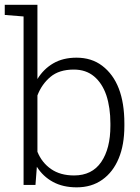

<svg xmlns="http://www.w3.org/2000/svg" viewBox="-26 -782 590 812"><path d="M298.3 10.3Q240.2 10.3 198 -12.7Q155.8 -35.6 129.9 -76.7L124 0H73.7V-712.4L-5.9 -718.8V-761.7H132.3V-447.8Q158.2 -490.2 199.5 -514.2Q240.7 -538.1 297.4 -538.1Q361.3 -538.1 406.2 -503.9Q500 -432.6 500 -259.8V-249.5Q500 -169.4 476.1 -112.3Q452.1 -54.2 406.7 -22Q361.3 10.3 298.3 10.3ZM287.1 -40Q363.3 -40 402.1 -96.9Q440.9 -153.8 440.9 -249.5V-259.8Q440.9 -326.7 423.8 -378.9Q406.2 -430.2 371.8 -459Q337.4 -487.8 286.1 -487.8Q224.1 -487.8 187.3 -456.8Q150.4 -425.8 132.3 -378.4V-140.1Q150.9 -94.2 189.9 -67.1Q229 -40 287.1 -40Z"/></svg>

Font: Suwannaphum Light
Style: Regular
Weight: 300
Designer: Danh Hong
Version: Version 8.002; ttfautohint (v1.8.3)